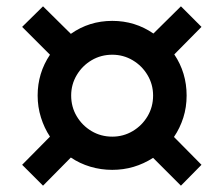

<svg xmlns="http://www.w3.org/2000/svg" viewBox="-20 -675 707 607"><path d="M116 -88 50 -154 138 -243Q120 -270 109.5 -303.5Q99 -337 99 -373Q99 -444 138 -502L50 -590L116 -655L204 -568Q262 -609 335 -609Q407 -609 465 -569L552 -655L617 -590L531 -503Q570 -445 570 -373Q570 -336 559.5 -303Q549 -270 530 -242L617 -154L552 -88L464 -176Q405 -138 335 -138Q299 -138 265.5 -148Q232 -158 204 -177ZM335 -243Q370 -243 399.5 -260.5Q429 -278 446.5 -307.5Q464 -337 464 -373Q464 -408 446.5 -437.5Q429 -467 399.5 -484.5Q370 -502 335 -502Q299 -502 269.5 -484.5Q240 -467 222.5 -437.5Q205 -408 205 -373Q205 -337 222.5 -307.5Q240 -278 269.5 -260.5Q299 -243 335 -243Z"/></svg>

Font: Be Vietnam Pro
Style: Bold Italic
Weight: 700
Italic angle: -12°
Designer: Lam Bao, Tony Le, Vietanh Nguyen
Foundry: Yellow Type Foundry
Version: Version 1.002; ttfautohint (v1.8.3)